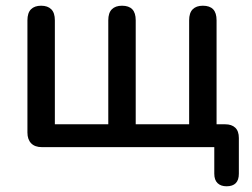

<svg xmlns="http://www.w3.org/2000/svg" viewBox="-20 -515 881 672"><path d="M773 137Q753 137 741.5 126Q730 115 730 93V0H127Q102 0 89 -13.5Q76 -27 76 -51V-444Q76 -470 88.5 -482.5Q101 -495 124 -495Q147 -495 159.5 -482.5Q172 -470 172 -444V-80H359V-444Q359 -470 371.5 -482.5Q384 -495 407 -495Q431 -495 443 -482.5Q455 -470 455 -444V-80H642V-444Q642 -470 654.5 -482.5Q667 -495 690 -495Q714 -495 726 -482.5Q738 -470 738 -444V-33L691 -80H768Q791 -80 803.5 -68Q816 -56 816 -32V93Q816 137 773 137Z"/></svg>

Font: Nunito SemiBold
Style: Regular
Weight: 600
Designer: Vernon Adams
Foundry: Vernon Adams
Version: Version 3.602